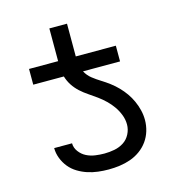

<svg xmlns="http://www.w3.org/2000/svg" viewBox="-102 -763 805 861"><g transform="rotate(-15 300.0 -332.0)"><path d="M298 8Q273 8 248.5 5Q224 2 201 -5.5Q178 -13 156.5 -26Q135 -39 119.5 -58Q104 -77 95 -100.5Q86 -124 86 -148H169Q169 -127 182.5 -109Q196 -91 215 -81.5Q234 -72 255.5 -69Q277 -66 298 -66Q321 -66 344.5 -70.5Q368 -75 387.5 -87.5Q407 -100 418 -121.5Q429 -143 429 -166Q429 -189 420.5 -211Q412 -233 399 -251.5Q386 -270 369.5 -286Q353 -302 334.5 -315.5Q316 -329 296.5 -342Q277 -355 260 -370.5Q243 -386 230.5 -405Q218 -424 211 -447H69V-520H204V-672H286V-520H472V-447H300Q311 -426 329.5 -411.5Q348 -397 367.5 -385Q387 -373 405.5 -359Q424 -345 440 -328.5Q456 -312 469 -293.5Q482 -275 491.5 -254Q501 -233 506.5 -210.5Q512 -188 512 -165Q512 -139 504.5 -114Q497 -89 482 -68Q467 -47 445.5 -31.5Q424 -16 399.5 -7.5Q375 1 349.5 4.5Q324 8 298 8Z"/></g></svg>

Font: Iosevka Custom Extended
Style: Regular
Weight: 400
Width: 7
Monospace: yes
Designer: Belleve Invis
Foundry: Belleve Invis
Version: Version 11.2.4; ttfautohint (v1.8.4)